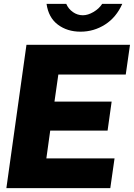

<svg xmlns="http://www.w3.org/2000/svg" viewBox="-20 -974 693 994"><path d="M117 -742H653L631 -588H282L262 -448H558L537 -298H240L220 -154H573L551 0H13ZM221 -954H323Q334 -928 357.5 -911.5Q381 -895 409 -895Q435 -895 464 -912Q493 -929 509 -954H613Q582 -884 524 -847Q466 -810 397 -810Q328 -810 279.5 -846.5Q231 -883 221 -954Z"/></svg>

Font: Morrison ExtraBold
Style: Regular
Weight: 800
Designer: Pablo Impallari, Rodrigo Fuenzalida (Modified by Dan O. Williams)
Version: Version 0.03;June 6, 2019;FontCreator 11.5.0.2425 64-bit; tt